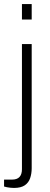

<svg xmlns="http://www.w3.org/2000/svg" viewBox="-35 -743 246 945"><path d="M73 -647V-723H121V-647ZM34 182Q25 182 16 181Q7 180 -1 178.5Q-9 177 -15 175V141H24Q49 141 61 128Q73 115 73 90V-526H121V85Q121 111 113.5 133.5Q106 156 87 169Q68 182 34 182Z"/></svg>

Font: Archivo SemiBold Thin
Style: Regular
Weight: 250
Version: Version 2.001